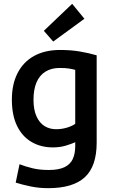

<svg xmlns="http://www.w3.org/2000/svg" viewBox="-20 -795 600 1003"><path d="M232 188Q184 188 140.5 179Q97 170 62 159L82 63Q113 75 150 84Q187 93 235 93Q286 93 316.5 78.5Q347 64 360 36Q373 8 373 -32V-52Q353 -43 323 -34Q293 -25 256 -25Q193 -25 144.5 -53.5Q96 -82 69 -137.5Q42 -193 42 -275Q42 -355 72 -413.5Q102 -472 158.5 -503Q215 -534 294 -534Q350 -534 397 -526Q444 -518 485 -506V-50Q485 74 423 131Q361 188 232 188ZM273 -120Q302 -120 329 -128Q356 -136 373 -148V-430Q359 -434 340 -437Q321 -440 292 -440Q248 -440 217 -420.5Q186 -401 170.5 -364Q155 -327 155 -274Q155 -222 170.5 -187.5Q186 -153 212.5 -136.5Q239 -120 273 -120ZM258 -578 209 -634 357 -775 421 -697Z"/></svg>

Font: Ubuntu Sans Mono Medium
Style: Regular
Weight: 500
Monospace: yes
Designer: Dalton Maag Ltd
Foundry: Dalton Maag Ltd
Version: Version 1.006